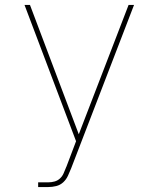

<svg xmlns="http://www.w3.org/2000/svg" viewBox="-20 -540 640 775"><path d="M134 215V196H175Q188 196 200.5 192.5Q213 189 222.5 180Q232 171 237 159Q242 147 247 135V134Q248 134 248 133.5Q248 133 248 133L287 30L79 -520H101L298 2L499 -520H521L267 140Q261 155 254 170Q247 185 235 196Q223 207 207 211Q191 215 175 215Z"/></svg>

Font: Zed Sans Thin Extended
Style: Regular
Weight: 100
Width: 7
Designer: Belleve Invis
Foundry: Belleve Invis
Version: Version 1.0.0; ttfautohint (v1.8.4)